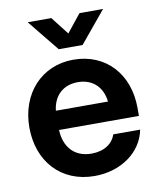

<svg xmlns="http://www.w3.org/2000/svg" viewBox="-83 -797 725 875"><g transform="rotate(-10 279.0 -359.5)"><path d="M284.7 11.7C407.7 11.7 505.4 -59.1 524.9 -160.6H400.4C387.2 -119.1 346.7 -91.3 288.1 -91.3C209.5 -91.3 163.6 -143.6 160.6 -223.1H530.3V-259.8C530.3 -417.5 429.7 -527.3 279.8 -527.3C132.8 -527.3 29.3 -414.6 29.3 -257.3C29.3 -101.1 128.9 11.7 284.7 11.7ZM214.4 -731.4H105.5V-731L223.1 -585.9H333.5L453.6 -731V-731.4H344.7L278.8 -648.9ZM161.6 -312C169.4 -380.9 214.4 -422.9 282.2 -422.9C350.1 -422.9 395 -380.9 402.8 -312Z"/></g></svg>

Font: Raveo Display Display SemiBold
Style: Regular
Weight: 600
Designer: Jakub Foglar, Rasmus Andersson (Inter)
Foundry: Jakubfoglar.com
Version: Version 1.100;Glyphs 3.2.3 (3260)